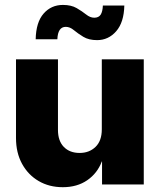

<svg xmlns="http://www.w3.org/2000/svg" viewBox="-20 -760 658 791"><path d="M399.4 -227.1V-515.6H572.3V0H400.4V-94.7H399.4Q381.3 -46.4 339.6 -17.6Q297.9 11.2 238.8 11.2Q182.6 11.2 139.2 -14.2Q95.7 -39.6 70.8 -85.2Q45.9 -130.9 45.9 -191.4V-515.6H218.8V-224.6Q218.8 -179.7 242.9 -154.8Q267.1 -129.9 308.1 -129.9Q347.7 -129.9 373.5 -154.8Q399.4 -179.7 399.4 -227.1ZM379.9 -594.7Q345.7 -594.7 323.2 -608.4Q300.8 -622.1 284.4 -635.7Q268.1 -649.4 251 -649.4Q218.3 -649.4 216.3 -598.1H127Q128.4 -668.5 159.7 -704.1Q190.9 -739.7 239.3 -739.7Q273.4 -739.7 295.9 -726.6Q318.4 -713.4 335 -700.2Q351.6 -687 368.2 -687Q386.7 -687 394.8 -699.7Q402.8 -712.4 403.8 -737.3H492.2Q490.7 -668 458.7 -631.3Q426.8 -594.7 379.9 -594.7Z"/></svg>

Font: Inter Display Extra Bold
Style: Regular
Weight: 800
Designer: Rasmus Andersson
Foundry: rsms
Version: Version 4.000;git-4fc901f